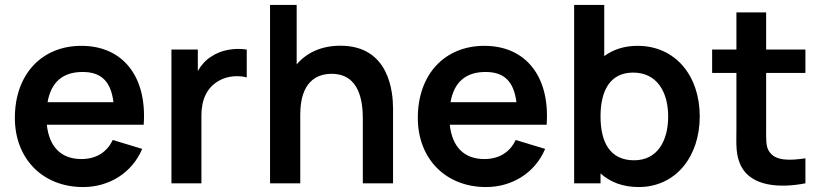

<svg xmlns="http://www.w3.org/2000/svg" viewBox="-20 -740 3318 775"><path d="M315.5 15C419.5 15 512.5 -41 554 -139L435 -175C411.5 -125 367.5 -98 308.5 -98C226.5 -98 178.5 -147.5 169 -236.5H560C574 -431 476 -555 308.5 -555C149.5 -555 40 -441 40 -264C40 -100 151.5 15 315.5 15ZM172 -327.5C186 -407.5 232.5 -449.5 313.5 -449.5C388 -449.5 427.5 -412 438 -327.5Z M672 0H793V-274.5C793 -337 815 -387.5 864.5 -414.5C898 -434 943.5 -436.5 976 -427.5V-540C927.5 -547.5 872.5 -539 832.5 -511.5C810 -497.5 792 -477 778.5 -453.5V-540H672Z M1444.5 -260V0H1566.5V-301.5C1566.5 -365.5 1553 -555.5 1354 -555.5C1276 -555.5 1217 -526.5 1177.5 -480V-720H1070V0H1192V-277.5C1192 -408.5 1257 -442 1318.5 -442C1433.5 -442 1444.5 -326.5 1444.5 -260Z M1942 15C2046 15 2139 -41 2180.5 -139L2061.5 -175C2038 -125 1994 -98 1935 -98C1853 -98 1805 -147.5 1795.5 -236.5H2186.5C2200.5 -431 2102.5 -555 1935 -555C1776 -555 1666.5 -441 1666.5 -264C1666.5 -100 1778 15 1942 15ZM1798.5 -327.5C1812.5 -407.5 1859 -449.5 1940 -449.5C2014.5 -449.5 2054 -412 2064.5 -327.5Z M2558 15C2707.5 15 2804.5 -108 2804.5 -270C2804.5 -434 2706.5 -555 2553.5 -555C2499.5 -555 2455 -540 2419 -513.5V-720H2297.5V0H2404V-40C2442.5 -5 2494 15 2558 15ZM2404 -270C2404 -375.5 2443.5 -447 2535.5 -447C2632.5 -447 2677 -368 2677 -270C2677 -171 2633.5 -93 2539.5 -93C2442.5 -93 2404 -165.5 2404 -270Z M3231 0V-101C3163.5 -91 3107.5 -90.5 3083.5 -130.5C3070.5 -151 3072.5 -184.5 3072.5 -227.5V-445.5H3231V-540H3072.5V-690H2952.5V-540H2854.5V-445.5H2952.5V-220.5C2952.5 -158.5 2948 -113 2973 -66.5C3015 11 3124 20.5 3231 0Z"/></svg>

Font: Manrope
Style: Bold
Weight: 700
Designer: Mikhail Sharanda
Foundry: Mikhail Sharanda
Version: Version 4.505;FEAKit 1.0